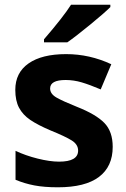

<svg xmlns="http://www.w3.org/2000/svg" viewBox="-20 -786 537 816"><path d="M167 -619Q249 -714 282 -766H449V-756Q424 -731 363 -681Q302 -631 266 -606H167ZM46 -22V-145Q88 -125 140 -112Q192 -99 231 -99Q312 -99 312 -146Q312 -172 285 -189Q258 -206 194 -232Q140 -255 108.5 -276.5Q77 -298 61 -328Q45 -358 45 -404Q45 -477 101.5 -516.5Q158 -556 261 -556Q361 -556 453 -513L408 -406Q361 -426 327 -436Q293 -446 259 -446Q193 -446 193 -410Q193 -387 220 -371.5Q247 -356 307 -332Q388 -300 423.5 -263.5Q459 -227 459 -162Q459 -78 400.5 -34Q342 10 226 10Q168 10 126 2Q84 -6 46 -22Z"/></svg>

Font: OpenSansMMV
Style: Bold
Weight: 700
Foundry: Ascender Corporation
Version: Version 4.001